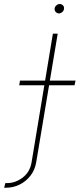

<svg xmlns="http://www.w3.org/2000/svg" viewBox="-113 -710 388 935"><path d="M144.5 -545.9H168L63.5 79.1Q57.1 117.7 35.2 145.8Q13.2 173.8 -17.8 189Q-48.8 204.1 -82 204.1H-92.8L-86.9 181.6H-78.1Q-37.6 181.6 -2.2 154.5Q33.2 127.4 41 79.1ZM-19.5 -294.9 -15.6 -317.4H254.9L250 -294.9ZM174.8 -644.5Q164.1 -645 157.7 -652.6Q151.4 -660.2 153.3 -670.9Q154.3 -677.7 161.6 -684.1Q168.9 -690.4 176.8 -690.4Q188 -690.4 194.3 -683.1Q200.7 -675.8 198.2 -665Q197.3 -657.2 190.2 -651.1Q183.1 -645 174.8 -644.5Z"/></svg>

Font: Inter Tight Thin
Style: Italic
Weight: 250
Italic angle: -9.39999°
Designer: Rasmus Andersson
Foundry: rsms
Version: Version 3.004